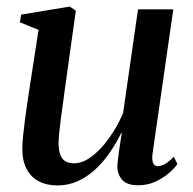

<svg xmlns="http://www.w3.org/2000/svg" viewBox="-20 -554 588 585"><path d="M155 11Q122.5 11 98.5 -1.5Q74.5 -14 61.2 -39Q48 -64 48 -100.5Q48 -115 50.2 -138.5Q52.5 -162 56 -188.5Q59.5 -215 63 -239.2Q66.5 -263.5 69 -279L97.5 -463L40.5 -486L44.5 -509.5L192.5 -534L211 -521.5L177.5 -281.5Q175.5 -263 172 -239.8Q168.5 -216.5 165.5 -193.2Q162.5 -170 160.5 -150.2Q158.5 -130.5 158.5 -119.5Q158.5 -97 163.5 -83Q168.5 -69 179 -62.8Q189.5 -56.5 206 -56.5Q232 -56.5 259.5 -77.2Q287 -98 312 -132.8Q337 -167.5 355 -209L400.5 -525.5H508L444.5 -84Q442.5 -66.5 446.8 -57Q451 -47.5 461 -47.5Q470.5 -47.5 482.8 -54.5Q495 -61.5 509.5 -76.5L520.5 -54.5Q512 -41.5 494.2 -26.2Q476.5 -11 452.8 -0.2Q429 10.5 401 10.5Q366 10.5 351.5 -7Q337 -24.5 337.5 -49Q337.5 -52.5 338.8 -64Q340 -75.5 342.2 -90.8Q344.5 -106 346.8 -121.5Q349 -137 351 -148.5L349.5 -149Q334 -117.5 314 -88.5Q294 -59.5 269.8 -37.2Q245.5 -15 216.8 -2Q188 11 155 11Z"/></svg>

Font: Merriweather 96pt Medium
Style: Italic
Weight: 500
Italic angle: -7.8°
Version: Version 2.101